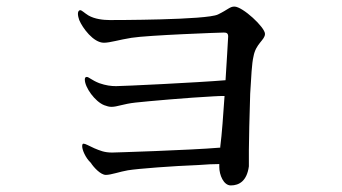

<svg xmlns="http://www.w3.org/2000/svg" viewBox="-20 -661 1040 584"><path d="M693 -641C679 -641 674 -632 643 -617C609 -600 324 -600 314 -600C294 -600 268 -603 249 -614C236 -622 229 -630 224 -630C220 -630 217 -626 217 -619C217 -614 219 -605 221 -600C231 -576 264 -531 296 -531C315 -531 342 -540 380 -546C430 -554 651 -562 661 -562C669 -562 674 -560 674 -550C672 -522 670 -472 666 -417C583 -410 354 -399 333 -399C318 -399 302 -401 282 -408C259 -417 250 -427 244 -427C239 -427 238 -423 238 -419C238 -395 269 -352 297 -341C305 -338 312 -336 319 -336C337 -336 355 -345 392 -349C428 -353 552 -364 630 -368C643 -369 654 -369 663 -369C659 -311 655 -253 650 -215V-212C557 -204 324 -197 321 -197C297 -197 284 -203 267 -210C249 -218 240 -224 234 -224C231 -224 230 -221 230 -216C230 -205 240 -181 256 -166C265 -152 286 -129 302 -129C318 -129 345 -139 369 -143C400 -148 504 -156 583 -159C608 -161 630 -162 647 -162V-153C647 -129 660 -97 682 -97C708 -97 731 -111 737 -155V-204C737 -230 739 -316 741 -376C744 -426 746 -469 751 -489C758 -529 786 -539 786 -558C786 -578 718 -641 693 -641Z"/></svg>

Font: Shippori Mincho OTF Medium
Style: Regular
Weight: 500
Designer: FONTDASU
Foundry: FONTDASU / Google Inc. / but / Adobe
Version: Version 3.300;hotconv 1.0.109;makeotfexe 2.5.65596